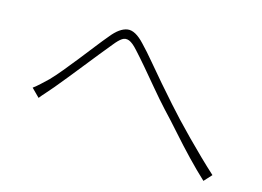

<svg xmlns="http://www.w3.org/2000/svg" viewBox="-80 -758 1160 850"><g transform="rotate(15 500.0 -333.5)"><path d="M70 -256Q86 -268 100.5 -281.5Q115 -295 133 -312Q155 -335 181 -366.5Q207 -398 235.5 -434Q264 -470 290 -503.5Q316 -537 338 -563Q374 -608 409 -613.5Q444 -619 489 -570Q516 -542 548.5 -503Q581 -464 616.5 -423Q652 -382 685 -345Q706 -321 736.5 -288.5Q767 -256 801.5 -221Q836 -186 871.5 -151.5Q907 -117 939 -88L907 -53Q867 -90 823.5 -135.5Q780 -181 738.5 -228Q697 -275 660 -314Q626 -351 591 -393Q556 -435 524 -472.5Q492 -510 469 -535Q445 -562 428 -568.5Q411 -575 396.5 -565.5Q382 -556 363 -532Q343 -508 317 -475.5Q291 -443 263.5 -408.5Q236 -374 209.5 -341Q183 -308 162 -283Q148 -266 132.5 -249Q117 -232 107 -219Z"/></g></svg>

Font: Noto Sans JP ExtraLight
Style: Regular
Weight: 250
Designer: Ryoko NISHIZUKA  (kana, bopomofo & ideographs); Paul D. Hunt (Latin, Greek & Cyrillic); Sandoll Communications , Soo-you
Foundry: Adobe
Version: Version 2.004-H2;hotconv 1.0.118;makeotfexe 2.5.65603